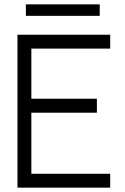

<svg xmlns="http://www.w3.org/2000/svg" viewBox="-20 -859 574 879"><path d="M60 0V-700H484.5V-636.5H123.5V-407H423.5V-343H123.5V-63.5H484.5V0ZM98.5 -839H436.5V-786.5H98.5Z"/></svg>

Font: Urbanist Light
Style: Regular
Weight: 300
Designer: Corey Hu
Foundry: Corey Hu
Version: Version 1.330; ttfautohint (v1.8.4.7-5d5b)